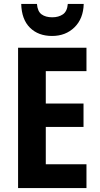

<svg xmlns="http://www.w3.org/2000/svg" viewBox="-20 -957 507 977"><path d="M420 0H72V-714H420V-595H213V-430H405V-311H213V-121H420ZM406 -937Q404 -862 359 -818Q314 -774 245 -774Q175 -774 132.5 -816Q90 -858 88 -937H168Q171 -899 191.5 -884Q212 -869 246 -869Q278 -869 300 -884Q322 -899 325 -937Z"/></svg>

Font: Noto Sans Condensed
Style: Bold
Weight: 700
Width: 3
Designer: Monotype Design Team
Foundry: Monotype Imaging Inc.
Version: Version 2.013; ttfautohint (v1.8.4.7-5d5b)